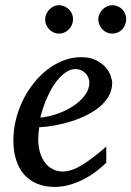

<svg xmlns="http://www.w3.org/2000/svg" viewBox="-20 -716 512 748"><path d="M328.1 -394Q328.1 -403.8 324.2 -413.3Q320.3 -422.9 313.5 -430.2Q306.6 -437.5 296.4 -442.1Q286.1 -446.8 273.9 -446.8Q257.3 -446.8 242.2 -438Q227.1 -429.2 213.1 -414.6Q199.2 -399.9 187.3 -380.9Q175.3 -361.8 165.8 -340.8Q156.2 -319.8 148.9 -298.3Q141.6 -276.9 137.2 -257.8Q168.9 -260.7 202.9 -272.5Q236.8 -284.2 264.6 -302.5Q292.5 -320.8 310.3 -344.2Q328.1 -367.7 328.1 -394ZM417 -393.1Q417 -365.7 404.3 -342.8Q391.6 -319.8 369.9 -301.3Q348.1 -282.7 319.6 -268.3Q291 -253.9 259.5 -243.9Q228 -233.9 195.3 -227.8Q162.6 -221.7 132.8 -220.2Q131.3 -210.4 130.1 -196.8Q128.9 -183.1 128.9 -173.8Q128.9 -146.5 135.5 -123.5Q142.1 -100.6 154.5 -83.7Q167 -66.9 184.6 -57.4Q202.1 -47.9 224.1 -47.9Q257.8 -47.9 298.3 -72.3Q338.9 -96.7 394 -145V-82Q379.9 -68.4 359.4 -52Q338.9 -35.6 312.7 -21.2Q286.6 -6.8 255.9 2.7Q225.1 12.2 190.9 12.2Q175.8 12.2 158 9.3Q140.1 6.3 122.6 -1.2Q105 -8.8 88.6 -22Q72.3 -35.2 59.8 -55.4Q47.4 -75.7 39.8 -103.8Q32.2 -131.8 32.2 -169.9Q32.2 -209.5 41.7 -248.8Q51.3 -288.1 68.6 -324Q85.9 -359.9 110.4 -390.9Q134.8 -421.9 164.1 -444.6Q193.4 -467.3 226.8 -480.2Q260.3 -493.2 295.9 -493.2Q330.6 -493.2 353.8 -481.7Q377 -470.2 391.1 -454.1Q405.3 -438 411.1 -420.9Q417 -403.8 417 -393.1ZM264.6 -641.1Q264.6 -629.9 260.3 -619.6Q255.9 -609.4 248.3 -601.6Q240.7 -593.8 230.7 -589.4Q220.7 -585 209.5 -585Q198.7 -585 189 -589.4Q179.2 -593.8 171.9 -601.6Q164.6 -609.4 160.2 -619.1Q155.8 -628.9 155.8 -640.1Q155.8 -650.9 160.2 -660.9Q164.6 -670.9 171.9 -678.7Q179.2 -686.5 189 -691.2Q198.7 -695.8 209.5 -695.8Q220.7 -695.8 230.7 -691.4Q240.7 -687 248.3 -679.7Q255.9 -672.4 260.3 -662.4Q264.6 -652.3 264.6 -641.1ZM471.7 -641.1Q471.7 -629.9 467.5 -619.6Q463.4 -609.4 456.1 -601.6Q448.7 -593.8 438.7 -589.4Q428.7 -585 417.5 -585Q406.2 -585 396.2 -589.4Q386.2 -593.8 378.9 -601.6Q371.6 -609.4 367.2 -619.6Q362.8 -629.9 362.8 -641.1Q362.8 -651.4 367.4 -661.4Q372.1 -671.4 379.6 -679Q387.2 -686.5 397.2 -691.2Q407.2 -695.8 417.5 -695.8Q428.7 -695.8 438.7 -691.4Q448.7 -687 456.1 -679.7Q463.4 -672.4 467.5 -662.4Q471.7 -652.3 471.7 -641.1Z"/></svg>

Font: Charis SIL Viet
Style: Italic
Weight: 400
Italic angle: -11°
Foundry: SIL International
Version: Version 5.000